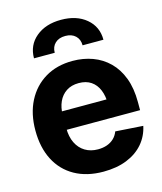

<svg xmlns="http://www.w3.org/2000/svg" viewBox="-115 -846 793 940"><g transform="rotate(-15 281.5 -376.0)"><path d="M292.8 10.5Q208.9 10.5 148 -23.6Q87.1 -57.7 54.6 -120.8Q22.1 -183.9 22.1 -270.3Q22.1 -354.6 54.5 -418.1Q87 -481.6 146.2 -517.2Q205.4 -552.7 285.5 -552.7Q339.7 -552.7 386.6 -535.5Q433.4 -518.3 468.6 -483.7Q503.7 -449.2 523.3 -397.3Q543 -345.3 543 -275.6V-234.2H82.2V-327.5H469.7L399.2 -303.1Q399.2 -344.9 386.5 -375.5Q373.8 -406.2 348.8 -423.1Q323.8 -440 286.7 -440Q249.6 -440 223.8 -423Q198 -406 184.6 -376.5Q171.1 -347.1 171.1 -309V-243Q171.1 -198.8 186.6 -167.3Q202.1 -135.7 230.1 -118.9Q258.1 -102.1 295.1 -102.1Q320.2 -102.1 340.8 -109.3Q361.3 -116.5 376.2 -130.7Q391 -144.8 398.6 -165.2L538.3 -155.9Q527.6 -105.5 495.3 -68Q462.9 -30.6 411.6 -10Q360.3 10.5 292.8 10.5ZM107 -613.7Q107 -680.1 155.8 -720.9Q204.7 -761.7 283 -761.7Q361.6 -761.7 410.3 -720.9Q459 -680.1 459 -613.7H353.3Q353.3 -643.9 334.3 -661.9Q315.2 -679.9 283 -679.9Q250.2 -679.9 231.2 -661.9Q212.1 -643.9 212.1 -613.7Z"/></g></svg>

Font: Inter Tight
Style: Regular
Weight: 400
Designer: Rasmus Andersson
Foundry: rsms
Version: Version 3.002